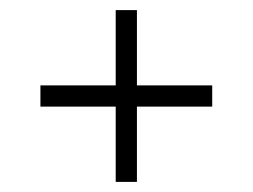

<svg xmlns="http://www.w3.org/2000/svg" viewBox="-20 -490 500 380"><path d="M209 -470H251V-130H209ZM60 -279V-321H400V-279Z"/></svg>

Font: Kalnia Medium
Style: Regular
Weight: 500
Designer: Frida Medrano
Foundry: Frida Medrano
Version: Version 1.105